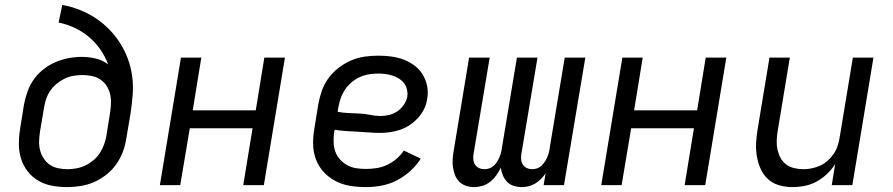

<svg xmlns="http://www.w3.org/2000/svg" viewBox="-20 -755 3640 783"><path d="M254 8Q223 8 192.5 2.5Q162 -3 136.5 -18Q111 -33 93 -56Q75 -79 66 -107.5Q57 -136 57 -167Q57 -198 62 -230L78 -330Q83 -356 92.5 -382.5Q102 -409 118.5 -432Q135 -455 158 -473Q181 -491 207 -502Q233 -513 260 -518Q287 -523 314 -523Q343 -523 371.5 -516Q400 -509 421 -492Q409 -525 389 -553.5Q369 -582 343 -604Q317 -626 285.5 -641Q254 -656 219 -663L234 -735Q271 -728 305.5 -714.5Q340 -701 370 -681Q400 -661 425 -635.5Q450 -610 469.5 -579.5Q489 -549 501.5 -515Q514 -481 519 -444Q524 -407 521 -368Q518 -329 512 -290L495 -190Q491 -163 481 -136Q471 -109 454 -85Q437 -61 413.5 -42.5Q390 -24 363.5 -12.5Q337 -1 309 3.5Q281 8 254 8ZM255 -65Q273 -65 292 -68.5Q311 -72 328.5 -80.5Q346 -89 361.5 -102Q377 -115 387.5 -131.5Q398 -148 404.5 -166Q411 -184 414 -202L429 -296Q432 -316 432.5 -335.5Q433 -355 428.5 -373Q424 -391 414 -406Q404 -421 389 -431Q374 -441 355 -445Q336 -449 317 -449Q299 -449 280.5 -446Q262 -443 245 -435Q228 -427 212.5 -414.5Q197 -402 186 -386.5Q175 -371 169 -353.5Q163 -336 160 -318L143 -218Q140 -198 139.5 -179Q139 -160 143.5 -142Q148 -124 158.5 -108.5Q169 -93 183.5 -83Q198 -73 217 -69Q236 -65 255 -65Z M632 0 718 -520H801L766 -305H1023L1058 -520H1142L1056 0H972L1010 -232H754L715 0Z M1473 8Q1440 8 1408.5 3Q1377 -2 1349.5 -16Q1322 -30 1301 -52.5Q1280 -75 1269 -103.5Q1258 -132 1257 -164.5Q1256 -197 1262 -230L1278 -330Q1283 -357 1292.5 -384.5Q1302 -412 1319.5 -436Q1337 -460 1361 -478.5Q1385 -497 1412 -508.5Q1439 -520 1467 -524Q1495 -528 1523 -528Q1550 -528 1576 -524.5Q1602 -521 1626 -512Q1650 -503 1670.5 -487.5Q1691 -472 1704 -450.5Q1717 -429 1722 -403.5Q1727 -378 1722 -351Q1719 -330 1709.5 -310.5Q1700 -291 1685 -274.5Q1670 -258 1651.5 -245.5Q1633 -233 1612.5 -226Q1592 -219 1571 -216Q1550 -213 1530 -213Q1506 -213 1483 -215Q1460 -217 1437 -218Q1414 -219 1390.5 -220.5Q1367 -222 1345 -226L1343 -218Q1340 -197 1340.5 -176.5Q1341 -156 1347 -138Q1353 -120 1366 -105.5Q1379 -91 1396 -81.5Q1413 -72 1432.5 -69Q1452 -66 1473 -66Q1494 -66 1516 -69.5Q1538 -73 1558.5 -82.5Q1579 -92 1596.5 -107Q1614 -122 1627 -141L1696 -108Q1678 -80 1652.5 -57Q1627 -34 1597.5 -19Q1568 -4 1536 2Q1504 8 1473 8ZM1533 -282Q1550 -282 1568 -286.5Q1586 -291 1601 -301.5Q1616 -312 1627 -328Q1638 -344 1641 -361Q1643 -376 1639.5 -390.5Q1636 -405 1627.5 -416Q1619 -427 1607 -434.5Q1595 -442 1581.5 -446.5Q1568 -451 1553 -453Q1538 -455 1523 -455Q1504 -455 1485 -452Q1466 -449 1448 -441Q1430 -433 1414 -419.5Q1398 -406 1387 -389.5Q1376 -373 1369.5 -354.5Q1363 -336 1360 -318L1357 -299Q1378 -295 1400.5 -294Q1423 -293 1445.5 -292Q1468 -291 1489.5 -286.5Q1511 -282 1533 -282Z M1913 8Q1896 8 1880 2.5Q1864 -3 1853 -14Q1842 -25 1836 -40Q1830 -55 1827.5 -71.5Q1825 -88 1826 -105Q1827 -122 1830 -139L1893 -520H1977L1911 -126Q1909 -114 1910.5 -102.5Q1912 -91 1918 -82.5Q1924 -74 1934 -69.5Q1944 -65 1956 -65Q1966 -65 1976 -68.5Q1986 -72 1994 -79.5Q2002 -87 2007.5 -96Q2013 -105 2017 -114.5Q2021 -124 2023.5 -133.5Q2026 -143 2027 -153L2088 -520H2172L2106 -126Q2104 -114 2105.5 -102.5Q2107 -91 2113 -82.5Q2119 -74 2129 -69.5Q2139 -65 2151 -65Q2161 -65 2171 -68.5Q2181 -72 2188.5 -79.5Q2196 -87 2202 -96Q2208 -105 2212 -114.5Q2216 -124 2218.5 -133.5Q2221 -143 2222 -153L2283 -520H2367L2280 0H2197L2205 -48Q2197 -36 2186 -25Q2175 -14 2162.5 -6.5Q2150 1 2136 4.5Q2122 8 2108 8Q2091 8 2075 3Q2059 -2 2048 -13.5Q2037 -25 2031 -39.5Q2025 -54 2022 -71Q2015 -55 2004 -40Q1993 -25 1978.5 -13.5Q1964 -2 1947 3Q1930 8 1913 8Z M2432 0 2518 -520H2601L2566 -305H2823L2858 -520H2942L2856 0H2772L2810 -232H2554L2515 0Z M3212 8Q3184 8 3157.5 0.5Q3131 -7 3112 -24.5Q3093 -42 3082 -66.5Q3071 -91 3066.5 -118Q3062 -145 3063.5 -173Q3065 -201 3070 -230L3118 -520H3201L3151 -218Q3148 -199 3147.5 -180Q3147 -161 3151 -143.5Q3155 -126 3163.5 -110.5Q3172 -95 3186 -84.5Q3200 -74 3218.5 -69.5Q3237 -65 3256 -65Q3273 -65 3290.5 -68.5Q3308 -72 3324.5 -79.5Q3341 -87 3355 -99.5Q3369 -112 3379.5 -127Q3390 -142 3395.5 -159Q3401 -176 3404 -193L3458 -520H3542L3456 0H3372L3386 -86Q3372 -64 3352.5 -45.5Q3333 -27 3310 -14.5Q3287 -2 3262 3Q3237 8 3212 8Z"/></svg>

Font: Iosevka SS04 Extended
Style: Italic
Weight: 400
Width: 7
Italic angle: -9°
Monospace: yes
Designer: Belleve Invis
Foundry: Belleve Invis
Version: Version 19.0.0; ttfautohint (v1.8.4)